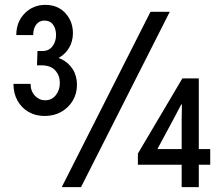

<svg xmlns="http://www.w3.org/2000/svg" viewBox="-20 -768 920 788"><path d="M163.1 -292Q126 -292 97.2 -308.6Q68.4 -325.2 51.8 -355Q35.2 -384.8 35.2 -423.8H105.5Q105.5 -394 123.3 -375.2Q141.1 -356.4 165 -356.4Q192.4 -356.4 209 -377.4Q225.6 -398.4 225.6 -427.7Q225.6 -458 206.8 -479Q188 -500 148.4 -500H131.8L133.8 -558.6H154.3Q180.7 -558.6 195.3 -577.9Q210 -597.2 210 -624Q210 -649.9 197.8 -666.7Q185.5 -683.6 162.1 -683.6Q141.6 -683.6 128.9 -667.5Q116.2 -651.4 116.2 -624H46.9Q46.9 -678.2 81.3 -713.1Q115.7 -748 166 -748Q217.3 -748 248.3 -714.1Q279.3 -680.2 279.3 -631.8Q279.3 -599.1 263.9 -572.5Q248.5 -545.9 222.4 -531.2Q196.3 -516.6 164.1 -519.5V-538.1Q201.7 -540 231.4 -525.6Q261.2 -511.2 278.6 -483.9Q295.9 -456.5 295.9 -419.9Q295.9 -383.8 278.6 -354.7Q261.2 -325.7 231.2 -308.8Q201.2 -292 163.1 -292ZM233.4 0 597.7 -719.7H676.8L312.5 0ZM725.6 0V-276.4L726.6 -338.9H723.6L694.3 -283.2L627 -158.2V-156.2H842.8V-91.8H545.9V-137.7L728.5 -446.3H795.9V0Z"/></svg>

Font: Reddit Sans Condensed
Style: Regular
Weight: 400
Designer: Stephen Hutchings
Foundry: Reddit
Version: Version 1.014